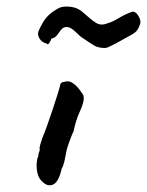

<svg xmlns="http://www.w3.org/2000/svg" viewBox="-20 -564 441 576"><path d="M104 -22Q96 -30 92.5 -44.5Q89 -59 90 -73.5Q91 -88 95 -96Q95 -104 97.5 -108.5Q100 -113 99 -117Q98 -121 101 -131Q104 -141 107 -150Q114 -166 122.5 -190.5Q131 -215 139.5 -240Q148 -265 153.5 -283.5Q159 -302 160 -306Q160 -318 176 -319Q188 -323 201.5 -312.5Q215 -302 225 -286Q233 -278 231 -264Q229 -250 218 -226Q214 -218 208.5 -200.5Q203 -183 201 -171Q197 -163 191.5 -148.5Q186 -134 182 -121Q180 -116 178 -104Q176 -92 173 -79Q170 -66 165 -58Q156 -17 138.5 -10Q121 -3 104 -22ZM295 -420Q275 -420 262.5 -427.5Q250 -435 231 -448Q222 -453 207 -468Q192 -483 180 -483Q170 -483 163.5 -475Q157 -467 151 -458.5Q145 -450 134 -448Q133 -443 128 -435.5Q123 -428 121 -433Q108 -436 101 -445Q94 -454 94 -464Q95 -473 110 -498.5Q125 -524 159 -541Q171 -546 192.5 -543.5Q214 -541 230 -526Q253 -505 268 -495.5Q283 -486 302 -494Q317 -498 335 -509Q353 -520 374 -528Q381 -531 387.5 -525.5Q394 -520 398 -511Q402 -502 401 -496Q401 -492 395.5 -480Q390 -468 375 -460Q345 -443 329 -434.5Q313 -426 306 -423Q299 -420 295 -420Z"/></svg>

Font: Caveat SemiBold
Style: Regular
Weight: 600
Designer: Pablo Impallari
Foundry: Pablo Impallari
Version: Version 2.000